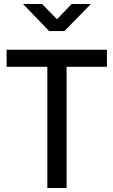

<svg xmlns="http://www.w3.org/2000/svg" viewBox="-20 -937 565 957"><path d="M216 0V-604H13V-689H513V-604H312V0ZM225 -782 95 -917H190L264 -841L337 -917H433L301 -782Z"/></svg>

Font: Cairo Play SemiBold
Style: Regular
Weight: 600
Designer: Mohamed Gaber, Accademia di Belle Arti di Urbino
Foundry: Kief Type Foundry, Accademia di Belle Arti di Urbino
Version: Version 3.130;gftools[0.9.24]